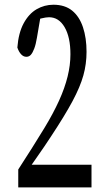

<svg xmlns="http://www.w3.org/2000/svg" viewBox="-20 -812 416 832"><path d="M59.1 0V-77.6Q89.8 -124.5 118.7 -170.7Q147.5 -216.8 172.4 -257.3Q210.9 -320.8 235.8 -375.7Q260.7 -430.7 272.9 -480.2Q285.2 -529.8 285.2 -576.7Q285.2 -650.9 260 -694.1Q234.9 -737.3 192.4 -737.3Q179.2 -737.3 157.5 -731.9Q135.7 -726.6 114.3 -711.4L158.2 -754.9L140.1 -648.9Q135.3 -619.6 128.4 -601.6Q121.6 -583.5 113.8 -574.7Q106 -565.9 94.2 -565.9Q81.5 -565.9 71.5 -576.7Q61.5 -587.4 55.2 -606Q60.1 -669.4 82.5 -710.9Q105 -752.4 138.7 -772Q172.4 -791.5 211.4 -791.5Q261.2 -791.5 292.7 -765.9Q324.2 -740.2 339.6 -693.8Q355 -647.5 355 -587.4Q355 -534.7 341.3 -485.4Q327.6 -436 294.2 -373.5Q260.7 -311 201.7 -221.7Q189 -202.6 173.1 -178.7Q157.2 -154.8 138.9 -129.2Q120.6 -103.5 101.6 -75.7L110.8 -126.5V-98.1H376.5V0Z"/></svg>

Font: Scarab Serif
Style: Regular
Weight: 400
Designer: John Roberts
Foundry: Scarab
Version: 1.0